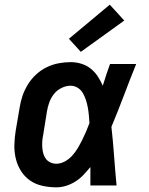

<svg xmlns="http://www.w3.org/2000/svg" viewBox="-20 -794 640 822"><path d="M221 8Q191 8 161.5 1.5Q132 -5 109 -21Q86 -37 70.5 -61Q55 -85 48 -113.5Q41 -142 41.5 -172Q42 -202 47 -233L64 -333Q68 -359 76.5 -384Q85 -409 99.5 -432.5Q114 -456 134.5 -475Q155 -494 179.5 -506Q204 -518 230.5 -523Q257 -528 282 -528Q306 -528 328.5 -521Q351 -514 368.5 -500Q386 -486 398.5 -467Q411 -448 420 -427Q427 -451 435 -474Q443 -497 451 -520H563Q536 -453 510.5 -385.5Q485 -318 457 -251Q464 -188 468.5 -125.5Q473 -63 479 0H367Q367 -20 367 -40Q367 -60 367 -79Q353 -62 337.5 -45.5Q322 -29 303 -17Q284 -5 263 1.5Q242 8 221 8ZM221 -93Q240 -93 258 -103Q276 -113 289.5 -128Q303 -143 313 -160Q323 -177 332 -195Q341 -213 348.5 -230.5Q356 -248 363 -267Q362 -283 360.5 -300Q359 -317 356 -333.5Q353 -350 348 -365.5Q343 -381 335 -395Q327 -409 313 -418Q299 -427 282 -427Q263 -427 243.5 -417.5Q224 -408 211 -391.5Q198 -375 191 -355.5Q184 -336 181 -317L165 -217Q162 -203 161 -189.5Q160 -176 161 -162.5Q162 -149 165.5 -136.5Q169 -124 176.5 -114Q184 -104 196 -98.5Q208 -93 221 -93ZM326 -572 275 -628 450 -774 512 -706Z"/></svg>

Font: Iosevka SS04 Extended Oblique
Style: Bold
Weight: 700
Width: 7
Italic angle: -9°
Monospace: yes
Designer: Belleve Invis
Foundry: Belleve Invis
Version: Version 19.0.0; ttfautohint (v1.8.4)